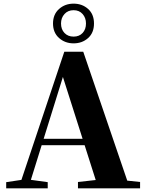

<svg xmlns="http://www.w3.org/2000/svg" viewBox="-20 -1034 801 1054"><path d="M384 -796Q337 -796 304 -825.5Q271 -855 271 -905Q271 -955 304 -984.5Q337 -1014 384 -1014Q431 -1014 463.5 -985Q496 -956 496 -905Q496 -854 463.5 -825Q431 -796 384 -796ZM384 -833Q415 -833 433.5 -853Q452 -873 452 -905Q452 -936 433.5 -957Q415 -978 384 -978Q353 -978 334 -957Q315 -936 315 -905Q315 -873 334 -853Q353 -833 384 -833ZM14 0V-34L114 -49H133L242 -34V0ZM82 0 333 -750H437L693 0H520L314 -647H335L332 -633L135 0ZM194 -237 203 -272H527L536 -237ZM408 0V-35L544 -50H606L749 -35V0Z"/></svg>

Font: Noto Serif JP ExtraLight Black
Style: Regular
Weight: 900
Version: Version 2.003-H1;hotconv 1.1.1;makeotfexe 2.6.0